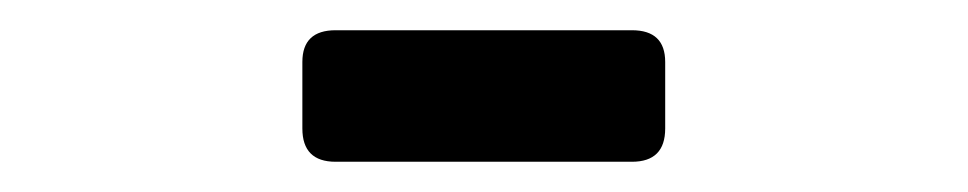

<svg xmlns="http://www.w3.org/2000/svg" viewBox="-20 -702 640 127"><path d="M398 -595H202Q180 -595 180 -617V-661Q180 -682 202 -682H398Q420 -682 420 -661V-617Q420 -595 398 -595Z"/></svg>

Font: RajdhaniMono
Style: Bold
Weight: 700
Monospace: yes
Designer: Satya Rajpurohit, Jyotish Sonowal
Foundry: Indian Type Foundry
Version: Version 1.201;PS 1.0;hotconv 1.0.78;makeotf.lib2.5.61930; tt